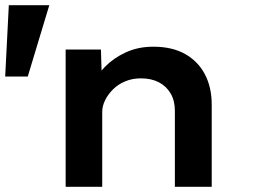

<svg xmlns="http://www.w3.org/2000/svg" viewBox="-55 -720 992 740"><path d="M-35 -425 -21 -700H135L52 -425ZM198 0V-529H334L338 -395L300 -387Q315 -427 348.5 -461.5Q382 -496 429.5 -518Q477 -540 536 -540Q609 -540 659 -511.5Q709 -483 735 -433Q761 -383 761 -317V0H619V-293Q619 -332 602.5 -360Q586 -388 557 -403Q528 -418 488 -418Q455 -418 427.5 -406.5Q400 -395 380.5 -375.5Q361 -356 350 -333.5Q339 -311 339 -289V0H269Q237 0 219.5 0Q202 0 198 0Z"/></svg>

Font: Lexend Mega SemiBold
Style: Regular
Weight: 600
Designer: Bonnie Shaver-Troup, Thomas Jockin
Foundry: Lexend
Version: Version 1.007